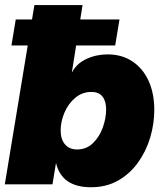

<svg xmlns="http://www.w3.org/2000/svg" viewBox="-20 -748 666 779"><path d="M349.1 11.7Q231 11.7 207.5 -85.9H207L192.9 0H-0.5L119.6 -727.5H314.9L271.5 -454.1H272Q290.5 -490.2 330.6 -508.8Q370.6 -527.3 416.5 -527.3Q474.6 -527.3 517.1 -499Q559.6 -470.7 582.8 -420.2Q606 -369.6 606 -301.8Q606 -245.6 589.4 -189.9Q572.8 -134.3 540 -88.6Q507.3 -43 459.5 -15.6Q411.6 11.7 349.1 11.7ZM292.5 -141.6Q331.1 -141.6 357.4 -167.5Q383.8 -193.4 397.2 -231Q410.6 -268.6 410.6 -303.7Q410.6 -337.4 395.8 -356.2Q380.9 -375 351.1 -375Q313.5 -375 285.2 -351.1Q256.8 -327.1 241.5 -291Q226.1 -254.9 226.1 -218.8Q226.1 -182.6 243.9 -162.1Q261.7 -141.6 292.5 -141.6ZM26.4 -563.5 43.9 -668.9H464.8L447.3 -563.5Z"/></svg>

Font: Inter Display Black
Style: Italic
Weight: 900
Italic angle: -9.39999°
Designer: Rasmus Andersson
Foundry: rsms
Version: Version 4.000;git-a52131595